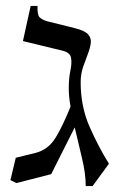

<svg xmlns="http://www.w3.org/2000/svg" viewBox="-20 -605 401 645"><path d="M35 10 15 0 33 -75 98 -91Q142 -102 166.5 -142Q191 -182 217 -247Q214 -263 212.5 -278.5Q211 -294 211 -308Q211 -342 216.5 -368Q222 -394 218.5 -411.5Q215 -429 189 -435L57 -467L83 -585H106Q105 -555 113 -547Q121 -539 137 -534L233 -510Q265 -502 276 -489.5Q287 -477 285 -460.5Q283 -444 275 -423.5Q267 -403 259 -379.5Q251 -356 251 -329Q251 -247 281 -179Q311 -111 346 -55L291 20H268Q268 -22 255.5 -73.5Q243 -125 231 -177L152 -20Z"/></svg>

Font: Bona Nova SC
Style: Regular
Weight: 400
Designer: Mateusz Machalski
Foundry: Capitalics
Version: Version 4.001; ttfautohint (v1.8.4.7-5d5b)